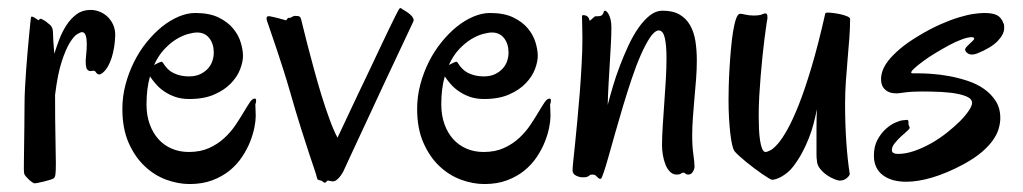

<svg xmlns="http://www.w3.org/2000/svg" viewBox="-20 -442 2585 485"><path d="M271 -351.1Q270.5 -336.9 268.3 -323Q266.1 -309.1 262.2 -296.6Q258.3 -284.2 252.7 -274.4Q247.1 -264.6 240.2 -258.8Q234.4 -253.9 231 -253.9Q227.5 -253.9 225.3 -255.9Q223.1 -257.8 221.7 -260.3Q220.2 -262.7 217.8 -263.2Q215.8 -263.7 212.6 -262.9Q209.5 -262.2 206.3 -262.7Q203.1 -263.2 200.4 -266.4Q197.8 -269.5 196.8 -277.8Q195.8 -287.1 197.5 -302Q199.2 -316.9 199.2 -331.1Q199.2 -343.8 196.5 -352.3Q193.8 -360.8 187 -360.8Q183.6 -360.8 175 -355.7Q166.5 -350.6 156.2 -334Q146 -317.4 135.7 -285.9Q125.5 -254.4 119.1 -202.1Q119.1 -134.8 120.1 -93.8Q121.1 -52.7 121.1 -29.8Q121.1 -10.3 120.1 -2Q119.1 6.3 115.2 8.8Q112.8 10.3 105.7 12.5Q98.6 14.6 90.6 16.6Q82.5 18.6 75.2 20Q67.9 21.5 65.9 21Q64.5 20.5 60.5 17.8Q56.6 15.1 52.5 11.2Q48.3 7.3 44.9 3.2Q41.5 -1 41 -3.9Q40 -8.8 40.3 -26.1Q40.5 -43.5 40.8 -67.9Q41 -92.3 41.5 -121.3Q42 -150.4 42 -179.2Q42 -197.8 43.2 -220.5Q44.4 -243.2 46.1 -266.6Q47.9 -290 49.8 -312.5Q51.8 -335 53.5 -352.8Q55.2 -370.6 56.4 -382.6Q57.6 -394.5 58.1 -397Q58.6 -400.9 61.8 -399.9Q64.9 -398.9 68.6 -396.5Q72.3 -394 75.2 -392.1Q78.1 -390.1 79.1 -392.1Q80.1 -396.5 86.4 -393.3Q92.8 -390.1 98.1 -386.2Q100.1 -383.8 102.8 -382.1Q105.5 -380.4 107.9 -377.7Q110.4 -375 112.1 -370.6Q113.8 -366.2 113.8 -358.9Q113.8 -352.1 114.7 -338.4Q115.7 -324.7 117.2 -306.2Q122.6 -323.7 130.1 -343.3Q137.7 -362.8 148.4 -379.2Q159.2 -395.5 173.8 -406.2Q188.5 -417 209 -417Q220.2 -417 231.4 -412.6Q242.7 -408.2 251.7 -399.7Q260.7 -391.1 266.1 -378.9Q271.5 -366.7 271 -351.1Z M625 -178.2Q625 -172.9 625.5 -165.5Q626 -158.2 626 -148.9Q626 -137.2 622.6 -119.9Q619.1 -102.5 611.6 -83.5Q604 -64.5 591.3 -45.4Q578.6 -26.4 560.1 -11.2Q541.5 3.9 516.4 13.4Q491.2 22.9 459 22.9Q430.2 22.9 400.1 12Q370.1 1 345.5 -22.2Q320.8 -45.4 304.9 -81.3Q289.1 -117.2 289.1 -167Q289.1 -198.2 297.1 -228.5Q305.2 -258.8 318.6 -285.6Q332 -312.5 350.3 -335.2Q368.7 -357.9 388.9 -374.3Q409.2 -390.6 430.9 -399.9Q452.6 -409.2 473.1 -409.2Q508.8 -409.2 532 -397.9Q555.2 -386.7 568.8 -370.1Q582.5 -353.5 588.1 -334.7Q593.8 -315.9 593.8 -300.8Q593.8 -286.1 586.7 -267.3Q579.6 -248.5 563.5 -231.7Q547.4 -214.8 521.5 -203.4Q495.6 -191.9 458 -191.9Q438 -191.9 422.1 -197.5Q406.2 -203.1 394 -211.7Q381.8 -220.2 373.3 -230.2Q364.7 -240.2 358.9 -249Q350.1 -218.8 350.1 -178.2Q350.1 -150.4 358.2 -128.2Q366.2 -106 380.4 -90.3Q394.5 -74.7 414.1 -66.4Q433.6 -58.1 457 -58.1Q486.3 -58.1 508.3 -68.1Q530.3 -78.1 546.6 -93.3Q563 -108.4 575 -126.2Q586.9 -144 595.7 -158.9Q604.5 -173.8 611.1 -183.6Q617.7 -193.4 624 -192.9Q627 -192.9 627 -188Q627 -185.5 626.5 -183.1Q626 -180.7 625 -178.2ZM478 -359.9Q469.2 -359.9 455.3 -356.2Q441.4 -352.5 426 -343.3Q410.6 -334 395.5 -318.1Q380.4 -302.2 369.1 -277.8Q376 -281.2 381.1 -283.7Q386.2 -286.1 388.2 -286.1Q389.2 -286.1 391.1 -284.2Q402.3 -265.1 419.2 -257.1Q436 -249 457 -249Q473.6 -249 485.6 -254.6Q497.6 -260.3 505.4 -269Q513.2 -277.8 516.6 -288.3Q520 -298.8 520 -309.1Q520 -331.1 508.8 -345.5Q497.6 -359.9 478 -359.9Z M1023.9 -387.2Q1022.5 -384.3 1015.6 -369.6Q1008.8 -355 998.3 -332.8Q987.8 -310.5 974.4 -282Q960.9 -253.4 946.5 -222.7Q932.1 -191.9 917.5 -160.2Q902.8 -128.4 889.4 -99.9Q876 -71.3 865 -47.4Q854 -23.4 846.7 -7.8Q844.2 -3.4 841.1 1Q837.9 5.4 834.5 8.8Q831.1 12.2 827.4 14.4Q823.7 16.6 820.8 16.1Q817.9 16.1 814.2 15.1Q810.5 14.2 807.6 14.2Q806.2 14.6 805.2 16.1Q804.2 17.6 803 18.6Q801.8 19.5 800 19.5Q798.3 19.5 795.9 17.1Q793.9 15.1 791.5 14.4Q789.1 13.7 786.9 13.2Q784.7 12.7 783 11.7Q781.2 10.7 780.8 7.8Q779.3 0.5 774.7 -12.9Q770 -26.4 761.7 -51.5Q753.4 -76.7 741 -115.7Q728.5 -154.8 711.9 -212.9Q704.6 -238.3 695.8 -265.9Q687 -293.5 679 -317.4Q670.9 -341.3 664.8 -359.1Q658.7 -377 656.7 -382.8Q652.3 -394 653.6 -397.9Q654.8 -401.9 661.6 -400.9Q666 -399.9 671.9 -398.7Q677.7 -397.5 683.3 -396Q689 -394.5 693.6 -393.1Q698.2 -391.6 700.7 -391.1Q702.6 -390.1 703.4 -391.1Q704.1 -392.1 704.8 -393.3Q705.6 -394.5 706.8 -395.8Q708 -397 710.9 -397Q713.9 -397 715.1 -397.7Q716.3 -398.4 717.3 -399.2Q718.3 -399.9 720 -400.6Q721.7 -401.4 725.6 -401.9Q733.9 -401.9 736.6 -400.1Q739.3 -398.4 740.7 -393.1Q741.2 -391.6 745.4 -374Q749.5 -356.4 756.6 -329.3Q763.7 -302.2 772.7 -268.8Q781.7 -235.4 791.7 -202.6Q801.8 -169.9 812.3 -141.1Q822.8 -112.3 832.5 -94.2Q836.9 -103.5 845.5 -121.6Q854 -139.6 865 -163.1Q876 -186.5 888.9 -213.6Q901.9 -240.7 914.8 -267.8Q927.7 -294.9 939.7 -320.6Q951.7 -346.2 961.7 -366.7Q971.7 -387.2 978.3 -400.6Q984.9 -414.1 986.8 -417Q988.8 -420.4 990 -421.1Q991.2 -421.9 992.7 -421.4Q994.1 -420.9 995.6 -419.4Q997.1 -418 999.5 -417Q1003.9 -414.6 1008.8 -411.1Q1013.7 -407.7 1017.8 -403.8Q1022 -399.9 1023.9 -395.5Q1025.9 -391.1 1023.9 -387.2Z M1369.6 -178.2Q1369.6 -172.9 1370.1 -165.5Q1370.6 -158.2 1370.6 -148.9Q1370.6 -137.2 1367.2 -119.9Q1363.8 -102.5 1356.2 -83.5Q1348.6 -64.5 1335.9 -45.4Q1323.2 -26.4 1304.7 -11.2Q1286.1 3.9 1261 13.4Q1235.8 22.9 1203.6 22.9Q1174.8 22.9 1144.8 12Q1114.7 1 1090.1 -22.2Q1065.4 -45.4 1049.6 -81.3Q1033.7 -117.2 1033.7 -167Q1033.7 -198.2 1041.7 -228.5Q1049.8 -258.8 1063.2 -285.6Q1076.7 -312.5 1095 -335.2Q1113.3 -357.9 1133.5 -374.3Q1153.8 -390.6 1175.5 -399.9Q1197.3 -409.2 1217.8 -409.2Q1253.4 -409.2 1276.6 -397.9Q1299.8 -386.7 1313.5 -370.1Q1327.1 -353.5 1332.8 -334.7Q1338.4 -315.9 1338.4 -300.8Q1338.4 -286.1 1331.3 -267.3Q1324.2 -248.5 1308.1 -231.7Q1292 -214.8 1266.1 -203.4Q1240.2 -191.9 1202.6 -191.9Q1182.6 -191.9 1166.7 -197.5Q1150.9 -203.1 1138.7 -211.7Q1126.5 -220.2 1117.9 -230.2Q1109.4 -240.2 1103.5 -249Q1094.7 -218.8 1094.7 -178.2Q1094.7 -150.4 1102.8 -128.2Q1110.8 -106 1125 -90.3Q1139.2 -74.7 1158.7 -66.4Q1178.2 -58.1 1201.7 -58.1Q1231 -58.1 1252.9 -68.1Q1274.9 -78.1 1291.3 -93.3Q1307.6 -108.4 1319.6 -126.2Q1331.5 -144 1340.3 -158.9Q1349.1 -173.8 1355.7 -183.6Q1362.3 -193.4 1368.7 -192.9Q1371.6 -192.9 1371.6 -188Q1371.6 -185.5 1371.1 -183.1Q1370.6 -180.7 1369.6 -178.2ZM1222.7 -359.9Q1213.9 -359.9 1200 -356.2Q1186 -352.5 1170.7 -343.3Q1155.3 -334 1140.1 -318.1Q1125 -302.2 1113.8 -277.8Q1120.6 -281.2 1125.7 -283.7Q1130.9 -286.1 1132.8 -286.1Q1133.8 -286.1 1135.7 -284.2Q1147 -265.1 1163.8 -257.1Q1180.7 -249 1201.7 -249Q1218.3 -249 1230.2 -254.6Q1242.2 -260.3 1250 -269Q1257.8 -277.8 1261.2 -288.3Q1264.6 -298.8 1264.6 -309.1Q1264.6 -331.1 1253.4 -345.5Q1242.2 -359.9 1222.7 -359.9Z M1734.4 -21Q1734.4 -15.1 1730.2 -8.1Q1726.1 -1 1718.3 -1Q1713.9 -1 1711.4 -3.4Q1709 -5.9 1706.5 -5.9Q1703.1 -5.9 1700 -3.4Q1696.8 -1 1689.5 -1Q1679.7 -1 1672.6 -8.1Q1665.5 -15.1 1661.1 -26.1Q1656.7 -37.1 1654.5 -50Q1652.3 -63 1652.3 -74.2Q1652.3 -96.2 1654.1 -124.3Q1655.8 -152.3 1658 -181.9Q1660.2 -211.4 1661.9 -240.7Q1663.6 -270 1663.6 -294.9Q1663.6 -328.1 1659.2 -346.7Q1654.8 -365.2 1643.6 -365.2Q1632.8 -363.8 1621.6 -346.7Q1610.4 -329.6 1598.6 -303Q1586.9 -276.4 1575.7 -242.9Q1564.5 -209.5 1554 -174.6Q1543.5 -139.6 1534.2 -106.7Q1524.9 -73.7 1517.6 -47.9Q1510.3 -22 1504.9 -6.1Q1499.5 9.8 1497.6 9.8Q1493.7 9.8 1491.7 8.1Q1489.7 6.3 1488 4.4Q1486.3 2.4 1483.9 0.7Q1481.4 -1 1476.6 -1Q1472.2 -1 1470.7 0Q1469.2 1 1467.3 2.4Q1465.3 3.9 1462.4 4.9Q1459.5 5.9 1452.1 5.9Q1443.4 5.9 1434.8 1.5Q1426.3 -2.9 1426.3 -12.2Q1426.3 -18.1 1428.2 -36.4Q1430.2 -54.7 1432.9 -81.3Q1435.5 -107.9 1438.7 -140.9Q1441.9 -173.8 1444.6 -209Q1447.3 -244.1 1449.2 -279.3Q1451.2 -314.5 1451.2 -346.2Q1451.2 -361.8 1450.7 -375.2Q1450.2 -388.7 1450.2 -400.9Q1450.2 -403.8 1453.1 -403.8Q1459 -403.8 1462.2 -401.6Q1465.3 -399.4 1466.8 -397Q1468.3 -394.5 1468.5 -392.3Q1468.8 -390.1 1469.2 -390.1Q1470.7 -390.1 1472.7 -391.8Q1474.6 -393.6 1476.8 -395.5Q1479 -397.5 1481 -399.2Q1482.9 -400.9 1484.4 -400.9H1489.3Q1496.6 -400.9 1499.5 -403.1Q1502.4 -405.3 1503.7 -408Q1504.9 -410.6 1505.4 -412.8Q1505.9 -415 1508.3 -415Q1509.8 -415 1512.5 -412.8Q1515.1 -410.6 1517.8 -405.5Q1520.5 -400.4 1522.5 -392.1Q1524.4 -383.8 1524.4 -372.1Q1524.4 -356.4 1523.2 -332.5Q1522 -308.6 1520.3 -281.5Q1518.6 -254.4 1517.1 -226.8Q1515.6 -199.2 1515.1 -176.8Q1520.5 -197.8 1528.1 -223.4Q1535.6 -249 1545.7 -275.4Q1555.7 -301.8 1567.4 -326.9Q1579.1 -352.1 1592.8 -371.6Q1606.4 -391.1 1621.6 -403.1Q1636.7 -415 1653.3 -415Q1679.7 -415 1696.5 -405.3Q1713.4 -395.5 1723.1 -378.4Q1732.9 -361.3 1736.6 -338.4Q1740.2 -315.4 1740.2 -289.1Q1740.2 -266.6 1738.3 -241.9Q1736.3 -217.3 1734.1 -192.6Q1731.9 -168 1730.2 -144Q1728.5 -120.1 1728.5 -99.1Q1728.5 -73.2 1731.4 -52.5Q1734.4 -31.7 1734.4 -21Z M2126.5 -2.9Q2126.5 1.5 2119.1 7.8Q2111.8 14.2 2100.6 14.2Q2097.2 14.2 2088.1 10.7Q2079.1 7.3 2069.3 0.7Q2059.6 -5.9 2051.8 -15.4Q2043.9 -24.9 2043.5 -37.1Q2042.5 -42.5 2042.5 -52Q2042.5 -61.5 2042.5 -74.2Q2042.5 -93.8 2042.5 -117.7Q2042.5 -141.6 2043.5 -166Q2040 -148.4 2035.2 -129.6Q2030.3 -110.8 2022.9 -92.3Q2015.6 -73.7 2005.9 -55.7Q1996.1 -37.6 1983.4 -21Q1976.6 -12.2 1969 -6.1Q1961.4 0 1954.1 4.2Q1946.8 8.3 1940.4 10.3Q1934.1 12.2 1930.7 12.2Q1928.7 12.2 1921.6 8.1Q1914.6 3.9 1905 -2.7Q1895.5 -9.3 1884.8 -17.3Q1874 -25.4 1864.3 -33.4Q1854.5 -41.5 1846.7 -48.6Q1838.9 -55.7 1835.4 -60.1Q1832 -64.9 1829.3 -76.7Q1826.7 -88.4 1824.7 -105.5Q1822.8 -122.6 1821.5 -144Q1820.3 -165.5 1820.3 -189.9Q1820.3 -203.1 1820.8 -224.1Q1821.3 -245.1 1822.8 -269.3Q1824.2 -293.5 1826.4 -318.1Q1828.6 -342.8 1831.8 -362.5Q1835 -382.3 1839.4 -394.8Q1843.8 -407.2 1849.6 -407.2Q1853.5 -407.2 1863.3 -405Q1873 -402.8 1883.3 -402.8Q1898.4 -402.8 1904.5 -405.5Q1910.6 -408.2 1913.6 -408.2Q1918.5 -408.2 1918.5 -399.9Q1918.5 -397.5 1918.5 -395.3Q1918.5 -393.1 1917.5 -390.1Q1917 -387.2 1915.3 -375Q1913.6 -362.8 1911.1 -343.8Q1908.7 -324.7 1906.2 -301Q1903.8 -277.3 1901.6 -251.5Q1899.4 -225.6 1897.9 -199.2Q1896.5 -172.9 1896.5 -148.9Q1896.5 -132.8 1897.2 -116.7Q1897.9 -100.6 1899.9 -87.4Q1901.9 -74.2 1905.3 -66.2Q1908.7 -58.1 1913.6 -58.1Q1918 -58.1 1926 -62.3Q1934.1 -66.4 1945.1 -79.1Q1956.1 -91.8 1969.2 -115.2Q1982.4 -138.7 1997.8 -177.5Q2013.2 -216.3 2030 -272.7Q2046.9 -329.1 2064.5 -407.2Q2064.5 -408.7 2066.2 -409.4Q2067.9 -410.2 2070.3 -410.2Q2076.7 -410.2 2086.4 -408.9Q2096.2 -407.7 2105.2 -405.5Q2114.3 -403.3 2120.8 -400.4Q2127.4 -397.5 2127.4 -394Q2127.4 -372.1 2125.5 -346.2Q2123.5 -320.3 2121.1 -292.7Q2118.7 -265.1 2116.7 -236.3Q2114.7 -207.5 2114.7 -179.2Q2114.7 -128.4 2117.9 -82.3Q2121.1 -36.1 2126.5 -2.9Z M2514.6 -383.8Q2516.1 -380.9 2516.4 -377.9Q2516.6 -375 2516.6 -371.1Q2516.6 -355.5 2500.2 -338.4Q2483.9 -321.3 2448.7 -307.1Q2441.4 -304.2 2435.5 -304.2Q2428.2 -304.2 2423.1 -308.3Q2418 -312.5 2418 -316.9Q2418 -319.8 2421.6 -323.7Q2425.3 -327.6 2429.4 -331.5Q2433.6 -335.4 2437.3 -338.9Q2440.9 -342.3 2440.9 -344.2Q2440.9 -348.1 2434.6 -348.1Q2424.8 -348.1 2409.7 -342.5Q2394.5 -336.9 2377.7 -327.9Q2360.8 -318.8 2343.5 -308.3Q2326.2 -297.9 2312.5 -287.8Q2298.8 -277.8 2290.3 -270Q2281.7 -262.2 2281.7 -258.8Q2281.7 -256.8 2285.6 -256.8H2299.8Q2313 -256.8 2333.7 -255.4Q2354.5 -253.9 2377.4 -249.8Q2400.4 -245.6 2423.6 -238Q2446.8 -230.5 2465.1 -217.8Q2483.4 -205.1 2495.1 -187Q2506.8 -168.9 2506.8 -144Q2506.8 -131.3 2502.7 -116.9Q2498.5 -102.5 2488 -87.6Q2477.5 -72.8 2459.5 -57.4Q2441.4 -42 2413.6 -26.9Q2371.6 -4.4 2335.2 6.3Q2298.8 17.1 2269.5 17.1Q2231.4 17.1 2209.5 0Q2187.5 -17.1 2187.5 -48.8Q2187.5 -72.3 2196.5 -88.9Q2205.6 -105.5 2217.8 -116.5Q2230 -127.4 2242.2 -132.6Q2254.4 -137.7 2260.7 -138.2Q2263.7 -138.2 2265.9 -138.7Q2268.1 -139.2 2270.5 -139.2Q2274.9 -139.2 2274.9 -133.8V-128.9Q2274.9 -126 2276.4 -123.8Q2277.8 -121.6 2277.8 -119.1Q2277.8 -116.2 2270.8 -110.4Q2263.7 -104.5 2255.4 -96.7Q2247.1 -88.9 2240 -80.1Q2232.9 -71.3 2232.9 -63Q2232.9 -53.2 2248.5 -53.2Q2268.1 -53.2 2289.8 -60.8Q2311.5 -68.4 2332.3 -80.1Q2353 -91.8 2371.8 -106.7Q2390.6 -121.6 2404.8 -135.7Q2418.9 -149.9 2427.2 -162.4Q2435.5 -174.8 2435.5 -182.1Q2435.5 -190.9 2425.5 -196.3Q2415.5 -201.7 2398.2 -205.1Q2380.9 -208.5 2357.9 -209.7Q2335 -210.9 2309.6 -210.9Q2283.2 -210.9 2265.9 -208.5Q2248.5 -206.1 2244.6 -206.1Q2241.7 -206.1 2235.1 -206.8Q2228.5 -207.5 2221.9 -211.2Q2215.3 -214.8 2210.4 -222.2Q2205.6 -229.5 2205.6 -243.2Q2205.6 -252.4 2209.7 -264.2Q2213.9 -275.9 2224.4 -289.3Q2234.9 -302.7 2253.2 -318.4Q2271.5 -334 2299.8 -351.1Q2329.6 -369.1 2355.7 -380.6Q2381.8 -392.1 2403.1 -398.4Q2424.3 -404.8 2440.4 -407Q2456.5 -409.2 2465.8 -409.2Q2487.8 -409.2 2498.5 -403.6Q2509.3 -397.9 2514.6 -383.8Z"/></svg>

Font: Oregano
Style: Regular
Weight: 400
Version: Version 1.000